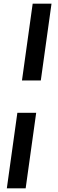

<svg xmlns="http://www.w3.org/2000/svg" viewBox="-20 -766 316 1040"><path d="M99 -330 157 -746H259L201 -330ZM17 254 74 -155H176L119 254Z"/></svg>

Font: Hanken Grotesk ExtraBold
Style: Italic
Weight: 800
Italic angle: -8°
Designer: Alfredo Marco Pradil
Foundry: Hanken Design Co.
Version: Version 3.013